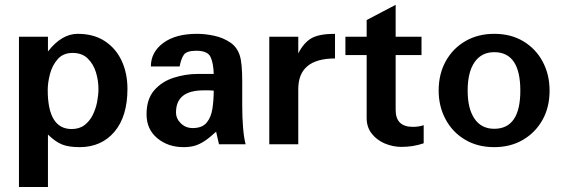

<svg xmlns="http://www.w3.org/2000/svg" viewBox="-20 -583 2281 776"><path d="M56.6 172.9V-434.6H173.8V-375Q229.5 -446.3 293.9 -446.3Q358.4 -446.3 403.3 -417Q448.2 -387.7 471.7 -337.4Q495.1 -287.1 495.1 -223.6Q495.1 -112.3 442.4 -50.3Q389.6 11.7 301.8 11.7Q257.8 11.7 231 1Q204.1 -9.8 173.8 -39.1V172.9ZM269.5 -61.5Q300.8 -61.5 321.8 -77.6Q342.8 -93.8 355 -118.7Q367.2 -143.6 372.6 -171.4Q377.9 -199.2 377.9 -223.6Q377.9 -257.8 367.7 -291Q357.4 -324.2 334.5 -346.7Q311.5 -369.1 273.4 -369.1Q235.4 -369.1 213.4 -344.2Q191.4 -319.3 182.1 -284.2Q172.9 -249 172.9 -219.7Q172.9 -61.5 269.5 -61.5Z M721.7 11.7Q659.2 11.7 615.7 -24.4Q572.3 -60.5 572.3 -121.1Q572.3 -182.6 603.5 -218.3Q634.8 -253.9 682.6 -269Q730.5 -284.2 779.3 -284.2H843.8Q842.8 -327.1 831.1 -352.5Q819.3 -377.9 773.4 -377.9Q734.4 -377.9 723.1 -361.8Q711.9 -345.7 706.1 -314.5H589.8Q589.8 -372.1 639.6 -409.2Q689.5 -446.3 776.4 -446.3Q809.6 -446.3 845.7 -438.5Q881.8 -430.7 910.2 -411.6Q938.5 -392.6 949.2 -358.4Q959 -328.1 959 -252.9V-156.2Q959 -109.4 962.4 -67.4Q965.8 -25.4 972.7 0H865.2Q863.3 -7.8 859.4 -24.4Q855.5 -41 853.5 -50.8Q827.1 -26.4 807.1 -13.2Q787.1 0 767.6 5.9Q748 11.7 721.7 11.7ZM758.8 -65.4Q796.9 -65.4 814.9 -86.9Q833 -108.4 838.4 -143.1Q843.8 -177.7 843.8 -216.8Q835 -217.8 824.7 -217.8Q814.5 -217.8 802.7 -217.8Q691.4 -217.8 691.4 -128.9Q691.4 -103.5 710.9 -84.5Q730.5 -65.4 758.8 -65.4Z M1068.4 0V-434.6H1185.5V-367.2Q1208 -411.1 1239.3 -428.7Q1270.5 -446.3 1334 -446.3V-346.7Q1185.5 -346.7 1185.5 -222.7V0Z M1602.5 10.7Q1568.4 10.7 1535.6 -2.9Q1502.9 -16.6 1482.4 -43Q1461.9 -69.3 1461.9 -105.5V-360.4H1376V-434.6H1461.9V-502L1579.1 -563.5V-434.6H1683.6V-360.4H1579.1V-138.7Q1579.1 -70.3 1648.4 -70.3Q1672.9 -70.3 1692.4 -77.1V-3.9Q1650.4 10.7 1602.5 10.7Z M1977.5 11.7Q1910.2 11.7 1859.4 -18.6Q1808.6 -48.8 1780.8 -101.1Q1752.9 -153.3 1752.9 -216.8Q1752.9 -284.2 1781.7 -335.9Q1810.5 -387.7 1861.3 -417Q1912.1 -446.3 1977.5 -446.3Q2045.9 -446.3 2096.2 -415.5Q2146.5 -384.8 2173.8 -333Q2201.2 -281.2 2201.2 -216.8Q2201.2 -149.4 2172.4 -98.1Q2143.6 -46.9 2093.3 -17.6Q2043 11.7 1977.5 11.7ZM1977.5 -62.5Q2083 -62.5 2083 -216.8Q2083 -372.1 1977.5 -372.1Q1925.8 -372.1 1897.9 -331.5Q1870.1 -291 1870.1 -216.8Q1870.1 -143.6 1897.9 -103Q1925.8 -62.5 1977.5 -62.5Z"/></svg>

Font: Padauk Book
Style: Bold
Weight: 700
Designer: Debbi Hosken, Becca Hirsbrunner Spalinger
Foundry: SIL International
Version: Version 5.000